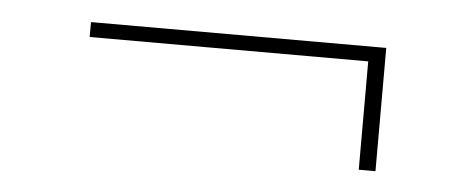

<svg xmlns="http://www.w3.org/2000/svg" viewBox="-28 -393 636 263"><g transform="rotate(5 290.0 -261.0)"><path d="M88.5 -345.5H494.5V-176H471.5V-325H88.5Z"/></g></svg>

Font: Lato Thin
Style: Regular
Weight: 200
Designer: Lukasz Dziedzic
Foundry: tyPoland Lukasz Dziedzic
Version: Version 2.007; 2014-02-27